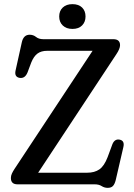

<svg xmlns="http://www.w3.org/2000/svg" viewBox="-20 -889 646 926"><path d="M541.5 -628 164 -56H400.5Q436 -56 459.2 -72Q482.5 -88 499 -131L522.5 -194.5Q533.5 -220 557 -215.5Q583 -210.5 574.5 -177.5L538 -20Q533 -0.5 524.5 8.2Q516 17 499.5 17Q483.5 17 470.2 8.5Q457 0 436.5 0H64.5Q32.5 0 32.5 -30.5Q32.5 -41.5 37.5 -52.2Q42.5 -63 50.5 -75L426.5 -644H208Q178.5 -644 160.5 -630.5Q142.5 -617 130.5 -587L112.5 -539Q100 -509 74 -513.5Q48.5 -518.5 55 -548.5L85 -684Q93 -721.5 123 -721.5Q140.5 -721.5 153.8 -710.8Q167 -700 189 -700H526.5Q559 -700 559 -671Q559 -654 541.5 -628ZM329.5 -749.5Q300 -749.5 282.8 -766Q265.5 -782.5 265.5 -809.5Q265.5 -836.5 282.8 -852.8Q300 -869 329.5 -869Q359 -869 375.8 -852.8Q392.5 -836.5 392.5 -809.5Q392.5 -783 375.8 -766.2Q359 -749.5 329.5 -749.5Z"/></svg>

Font: Fraunces 72pt SuperSoft
Style: Regular
Weight: 400
Version: Version 1.000;[b76b70a41]